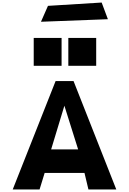

<svg xmlns="http://www.w3.org/2000/svg" viewBox="-20 -1487 1014 1509"><path d="M357 -1441 779 -1467 828 -1336 302 -1316ZM245 -970V-1189H464V-970ZM517 -970V-1189H736V-970ZM80 2 417 -850H558L894 2H675L644 -128H331L291 2ZM382 -313H594L486 -656Z"/></svg>

Font: OpenDyslexic
Style: Bold
Weight: 800
Designer: Abbie Gonzalez
Version: Version 0.920;hotconv 1.0.109;makeotfexe 2.5.65596